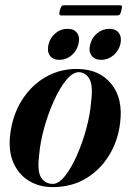

<svg xmlns="http://www.w3.org/2000/svg" viewBox="-20 -718 507 746"><path d="M284 -450Q367.5 -448 413.2 -391.2Q459 -334.5 446.5 -238.5Q438 -170 403.5 -113.8Q369 -57.5 313.2 -24.2Q257.5 9 184.5 9Q132.5 9 92.2 -15.5Q52 -40 31.8 -86.5Q11.5 -133 20 -198.5Q29.5 -273 66 -330.2Q102.5 -387.5 158.8 -419.5Q215 -451.5 284 -450ZM185 -3.5Q208.5 -3.5 233 -34.8Q257.5 -66 279.2 -115.2Q301 -164.5 315.8 -219.8Q330.5 -275 334 -323Q342 -384.5 328 -410.2Q314 -436 288 -437.5Q263.5 -438.5 238 -407.8Q212.5 -377 190 -327.5Q167.5 -278 151.8 -221.5Q136 -165 132 -114.5Q124 -50.5 140.5 -27Q157 -3.5 185 -3.5ZM211 -485.5Q185 -485.5 173.5 -502.5Q162 -519.5 168.5 -545.5Q175.5 -572.5 195.8 -589.2Q216 -606 242 -606Q268.5 -606 280 -589.2Q291.5 -572.5 284.5 -545.5Q278 -519.5 257.5 -502.5Q237 -485.5 211 -485.5ZM373.5 -485.5Q347.5 -485.5 335.5 -502.5Q323.5 -519.5 330.5 -545.5Q337 -572 357.8 -589Q378.5 -606 404.5 -606Q430.5 -606 442.2 -589.2Q454 -572.5 447.5 -545.5Q440.5 -519.5 420 -502.5Q399.5 -485.5 373.5 -485.5ZM212.5 -677.5Q215.5 -689.5 218.8 -693.5Q222 -697.5 229 -697.5H445.5Q452.5 -697.5 453.8 -694Q455 -690.5 451.5 -678Q449 -666 445.8 -662Q442.5 -658 435.5 -658H218.5Q212 -658 210.8 -662Q209.5 -666 212.5 -677.5Z"/></svg>

Font: Fraunces 144pt SemiBold
Style: Italic
Weight: 600
Italic angle: -16°
Version: Version 1.000;[0bf87f6ff]